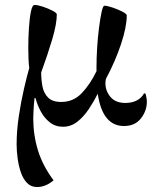

<svg xmlns="http://www.w3.org/2000/svg" viewBox="-20 -499 627 774"><path d="M234 12Q203 12 180.5 -6Q158 -24 144 -50.5Q130 -77 123 -104L119 -103Q116 -73 115 -49.5Q114 -26 114 -22Q114 45 133 107Q152 169 196 228Q164 255 129 255Q105 255 89 238.5Q73 222 64 195.5Q55 169 51 139Q47 109 47 83Q47 28 56 -31.5Q65 -91 77 -142.5Q89 -194 98 -225Q96 -238 95 -259.5Q94 -281 94 -306Q94 -344 96.5 -384Q99 -424 104.5 -451.5Q110 -479 119 -479Q132 -479 153 -472Q174 -465 191.5 -456Q209 -447 209 -441Q209 -403 191 -342Q173 -281 146 -207Q146 -179 151 -151.5Q156 -124 173.5 -106Q191 -88 227 -88Q276 -88 310 -124Q344 -160 369 -212V-230Q369 -263 371.5 -305Q374 -347 379 -386Q384 -425 389.5 -450.5Q395 -476 401 -476Q411 -476 432.5 -469Q454 -462 472.5 -452.5Q491 -443 491 -437Q491 -391 468 -321.5Q445 -252 407 -181Q406 -175 405.5 -172Q405 -169 405 -164Q405 -132 425.5 -108Q446 -84 485 -84Q539 -84 561 -123L567 -121Q569 -112 570.5 -104.5Q572 -97 572 -89Q572 -52 548 -21.5Q524 9 480 9Q393 9 374 -121Q359 -91 338.5 -60Q318 -29 292 -8.5Q266 12 234 12Z"/></svg>

Font: Tiro Devanagari Marathi
Style: Regular
Weight: 400
Designer: Devanagari: John Hudson & Fiona Ross. Latin: John Hudson.
Foundry: Tiro Typeworks Ltd.
Version: Version 1.52